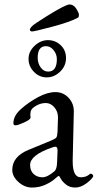

<svg xmlns="http://www.w3.org/2000/svg" viewBox="-20 -827 439 861"><path d="M114 -694Q114 -699 122.5 -708.5Q131 -718 189 -754Q274 -807 292 -807Q310 -807 322 -788Q334 -769 334 -760Q334 -751 330 -748Q296 -729 215.5 -707.5Q135 -686 124.5 -686Q114 -686 114 -694ZM108 -563Q108 -596 135 -621.5Q162 -647 195 -647Q228 -647 252 -624.5Q276 -602 276 -566.5Q276 -531 249.5 -505.5Q223 -480 189.5 -480Q156 -480 132 -505Q108 -530 108 -563ZM149 -568Q149 -543 162.5 -524.5Q176 -506 196 -506Q235 -506 235 -562Q235 -584 220.5 -602Q206 -620 186 -620Q149 -620 149 -568ZM115 -87Q115 -61 131 -46.5Q147 -32 170 -32Q193 -32 224 -59Q235 -68 236 -99L238 -148Q239 -169 229 -169Q222 -169 215 -166Q115 -132 115 -87ZM116 -314 117 -300Q117 -291 88.5 -278Q60 -265 50 -265Q40 -265 40 -274Q40 -308 74.5 -338.5Q109 -369 151 -391.5Q193 -414 228.5 -414Q264 -414 288 -388Q312 -362 311 -325L306 -109V-103Q306 -32 342 -32Q367 -32 382 -46Q386 -50 392 -46.5Q398 -43 398 -37V-36Q392 -23 367 -4.5Q342 14 317.5 14Q293 14 276.5 1Q260 -12 253 -25Q246 -38 244 -38Q240 -38 226 -25Q212 -12 184.5 1Q157 14 123.5 14Q90 14 62.5 -11Q35 -36 35 -65Q35 -125 108 -155L210 -197Q229 -205 233 -211Q237 -217 238 -237L240 -299V-301Q240 -327 223.5 -346Q207 -365 185.5 -365Q164 -365 145 -354.5Q126 -344 121 -335Q116 -326 116 -314Z"/></svg>

Font: EB Garamond
Style: Regular
Weight: 400
Version: Version 0.012